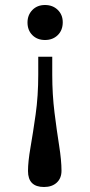

<svg xmlns="http://www.w3.org/2000/svg" viewBox="-20 -541 361 768"><path d="M189 -314V-242Q189 -163 198 -91Q207 -19 216.5 41Q226 101 226 142Q226 172 207 189.5Q188 207 156 207Q92 207 92 143Q92 106 102 48.5Q112 -9 122.5 -83Q133 -157 133 -243V-314ZM160 -521Q191 -521 211 -501.5Q231 -482 231 -452Q231 -420 211 -400.5Q191 -381 160 -381Q129 -381 109.5 -400.5Q90 -420 90 -451Q90 -481 109.5 -501Q129 -521 160 -521Z"/></svg>

Font: Text Regular
Style: Regular
Weight: 400
Designer: Latin by Veronika Burian and Jose Scaglione. Greek by Irene Vlachou. Cyrillic by Vera Evstafieva.
Foundry: TypeTogether
Version: Version 3.002